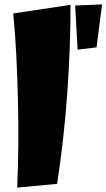

<svg xmlns="http://www.w3.org/2000/svg" viewBox="-20 -838 483 871"><path d="M239 -4 58 13Q62 -76 63 -176.5Q64 -277 61.5 -381Q59 -485 54 -586Q49 -687 40 -777L300 -816Q300 -628 285.5 -420Q271 -212 239 -4ZM332 -613 321 -813 443 -818 418 -623Z"/></svg>

Font: Marhey
Style: Bold
Weight: 700
Designer: Nur Syamsi & Bustanul Arifin
Foundry: Namelatype
Version: Version 1.000